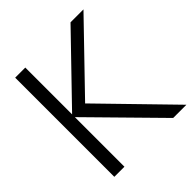

<svg xmlns="http://www.w3.org/2000/svg" viewBox="-196 -853 986 986"><g transform="rotate(-45 297.0 -360.0)"><path d="M70 0V-720H143.5V-380L472 -720H566L230.5 -372.5L593.5 0H497.5L143.5 -360V0Z"/></g></svg>

Font: Manrope ExtraLight
Style: Regular
Weight: 400
Version: Version 4.504